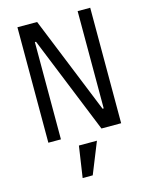

<svg xmlns="http://www.w3.org/2000/svg" viewBox="-137 -784 874 1121"><g transform="rotate(-15 300.0 -223.5)"><path d="M163 -588H156V0H80V-698H199L437 -110H444V-698H520V0H401ZM248 62H357L281 251H220Z"/></g></svg>

Font: IBM Plaex Mono
Style: Regular
Weight: 400
Designer: Mike Abbink, Paul van der Laan, Pieter van Rosmalen
Foundry: Bold Monday
Version: Version 2.003